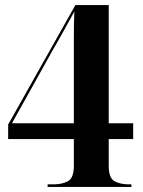

<svg xmlns="http://www.w3.org/2000/svg" viewBox="-20 -734 561 754"><path d="M167 0V-10H190Q224 -10 247 -22.5Q270 -35 270 -83V-188H12V-245L276 -714H407V-250H503V-188H407V-83Q407 -35 429.5 -22.5Q452 -10 486 -10H496V0ZM27 -250H270V-470Q270 -528 270 -586.5Q270 -645 272 -689Q266 -678 255 -658Q244 -638 231 -614.5Q218 -591 206 -570Q194 -549 187 -537Z"/></svg>

Font: Noto Serif Display SemiCondensed
Style: Bold
Weight: 700
Width: 4
Designer: Monotype Design Team
Foundry: Monotype Imaging Inc.
Version: Version 2.009